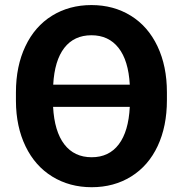

<svg xmlns="http://www.w3.org/2000/svg" viewBox="-20 -741 728 770"><path d="M649.4 -339.4Q649.4 -234.4 612.3 -155.3Q575.2 -76.2 506.1 -33.2Q437 9.8 347.7 9.8Q259.3 9.8 189.9 -32.7Q120.6 -75.2 82.5 -154.1Q44.4 -232.9 43.9 -335.4V-370.6Q43.9 -475.6 81.8 -555.4Q119.6 -635.3 188.7 -678Q257.8 -720.7 346.7 -720.7Q435.5 -720.7 504.6 -678Q573.7 -635.3 611.6 -555.4Q649.4 -475.6 649.4 -371.1ZM347.7 -110.4Q417 -110.4 456.3 -162.1Q495.6 -213.9 500.5 -312.5H192.9Q198.2 -213.9 238 -162.1Q277.8 -110.4 347.7 -110.4ZM346.7 -599.6Q277.3 -599.6 238 -549.1Q198.7 -498.5 193.4 -401.4H500.5Q495.1 -498.5 455.3 -549.1Q415.5 -599.6 346.7 -599.6Z"/></svg>

Font: SteelSelectRoboto
Style: Roboto-Bold
Weight: 700
Designer: Google
Version: Version 2.137; 2017